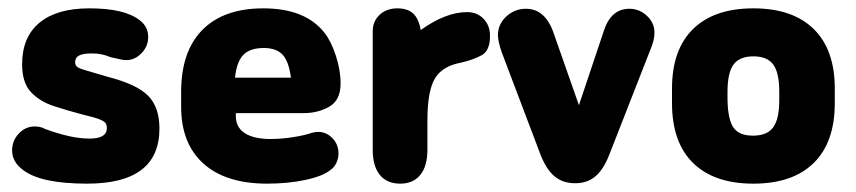

<svg xmlns="http://www.w3.org/2000/svg" viewBox="-20 -429 2051 460"><path d="M189 11Q362 11 362 -121Q362 -172 335 -199.5Q308 -227 238 -245Q200 -256 183.5 -261Q167 -266 163.5 -270Q160 -274 160 -280Q160 -291 169.5 -296Q179 -301 200 -301Q212 -301 222.5 -299Q233 -297 245 -292Q267 -287 272 -286Q277 -285 283 -285Q303 -285 319 -301.5Q335 -318 335 -340Q335 -366 314 -381Q278 -409 194 -409Q116 -409 74.5 -374.5Q33 -340 33 -275Q33 -231 54 -208.5Q75 -186 108.5 -175Q142 -164 180 -154Q206 -148 217.5 -143.5Q229 -139 232.5 -134.5Q236 -130 236 -122Q236 -97 195 -97Q171 -97 144.5 -103Q118 -109 88 -120Q81 -124 74.5 -125Q68 -126 63 -126Q41 -126 25 -109Q9 -92 9 -69Q9 -41 35 -22Q77 11 189 11Z M545 -158H708Q742 -158 769 -173.5Q796 -189 796 -229Q796 -261 784.5 -296Q773 -331 757 -351Q711 -409 611 -409Q516 -409 465 -357.5Q414 -306 414 -209V-173Q414 -85 467.5 -37Q521 11 620 11Q670 11 712 2Q754 -7 772 -22Q781 -28 786 -39Q791 -50 791 -61Q791 -83 776.5 -98Q762 -113 742 -113Q736 -113 728 -111Q711 -105 683 -100.5Q655 -96 628 -96Q588 -96 566.5 -110Q545 -124 545 -151ZM677 -243H543Q547 -281 563 -297.5Q579 -314 612 -314Q642 -314 657 -298Q672 -282 677 -243Z M988 -357Q983 -385 969.5 -397Q956 -409 932 -409Q906 -409 889.5 -393.5Q873 -378 873 -354V-70Q873 -31 890 -10Q907 11 939 11Q970 11 987 -10Q1004 -31 1004 -70V-140Q1004 -211 1022 -241Q1040 -271 1085 -279Q1115 -286 1134.5 -297Q1154 -308 1154 -343Q1154 -368 1138.5 -384Q1123 -400 1099 -400Q1048 -400 988 -357Z M1367 -177 1307 -348Q1287 -408 1240 -408Q1213 -408 1193 -389.5Q1173 -371 1173 -345Q1173 -337 1175.5 -326Q1178 -315 1182 -304L1274 -61Q1288 -24 1308 -7Q1328 10 1358 10Q1387 10 1406.5 -6.5Q1426 -23 1440 -59L1539 -312Q1548 -333 1548 -351Q1548 -374 1530 -391Q1512 -408 1488 -408Q1443 -408 1426 -353Z M1590 -217V-182Q1590 -88 1640.5 -38.5Q1691 11 1785 11Q1879 11 1929.5 -38.5Q1980 -88 1980 -182V-217Q1980 -310 1929.5 -359.5Q1879 -409 1785 -409Q1691 -409 1640.5 -359.5Q1590 -310 1590 -217ZM1847 -209V-189Q1847 -144 1832.5 -124Q1818 -104 1784 -104Q1751 -104 1737.5 -123Q1724 -142 1723 -189V-209Q1723 -255 1737.5 -274.5Q1752 -294 1785 -294Q1818 -294 1832.5 -274.5Q1847 -255 1847 -209Z"/></svg>

Font: Beiruti ExtraBold
Style: Regular
Weight: 800
Designer: Arlette Boutros
Foundry: Boutros
Version: Version 1.41